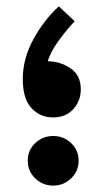

<svg xmlns="http://www.w3.org/2000/svg" viewBox="-20 -581 324 601"><path d="M232.9 -301.3Q232.9 -345.7 200.4 -367.4Q168 -389.2 129.4 -389.2Q137.7 -418 163.6 -453.6Q189.5 -489.3 213.9 -514.6L164.1 -561Q118.2 -519.5 84.7 -458.5Q51.3 -397.5 51.3 -333.5Q51.3 -272 78.4 -242.7Q105.5 -213.4 146 -213.4Q186 -213.4 209.5 -239.5Q232.9 -265.6 232.9 -301.3ZM66.9 -78.1Q66.9 -45.4 90.3 -22.7Q113.8 0 146.5 0Q179.2 0 202.6 -22.7Q226.1 -45.4 226.1 -78.1Q226.1 -110.8 202.6 -133.1Q179.2 -155.3 146.5 -155.3Q113.8 -155.3 90.3 -133.1Q66.9 -110.8 66.9 -78.1Z"/></svg>

Font: Estedad-VF-FD Black
Style: Regular
Weight: 900
Designer: Amin Abedi
Version: Version 4.000